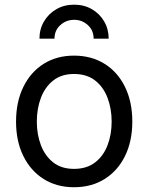

<svg xmlns="http://www.w3.org/2000/svg" viewBox="-20 -785 631 817"><path d="M294.9 11.7Q221.2 11.7 165.8 -23.2Q110.4 -58.1 79.3 -121.1Q48.3 -184.1 48.3 -267.6Q48.3 -351.6 79.3 -415Q110.4 -478.5 165.8 -513.4Q221.2 -548.3 294.9 -548.3Q369.1 -548.3 425 -513.4Q481 -478.5 512 -415Q543 -351.6 543 -267.6Q543 -184.1 512 -121.1Q481 -58.1 425 -23.2Q369.1 11.7 294.9 11.7ZM294.9 -66.4Q349.1 -66.4 384.8 -94Q420.4 -121.6 437.7 -167.2Q455.1 -212.9 455.1 -267.6Q455.1 -322.3 437.7 -368.4Q420.4 -414.6 384.8 -442.4Q349.1 -470.2 294.9 -470.2Q241.7 -470.2 206.5 -442.4Q171.4 -414.6 154.1 -368.7Q136.7 -322.8 136.7 -267.6Q136.7 -212.9 154.1 -167.2Q171.4 -121.6 206.3 -94Q241.2 -66.4 294.9 -66.4ZM295.4 -765.1Q337.9 -765.1 371.1 -745.8Q404.3 -726.6 423.3 -693.8Q442.4 -661.1 442.4 -620.6H378.4Q378.4 -655.8 353.8 -678.2Q329.1 -700.7 295.4 -700.7Q261.7 -700.7 236.8 -678.2Q211.9 -655.8 211.9 -620.6H147.9Q147.9 -661.1 167.2 -693.8Q186.5 -726.6 219.7 -745.8Q252.9 -765.1 295.4 -765.1Z"/></svg>

Font: Inter 17pt
Style: Regular
Weight: 400
Version: Version 4.001;git-66647c0bb